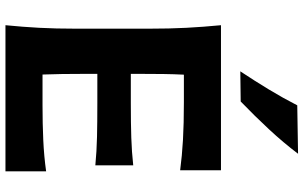

<svg xmlns="http://www.w3.org/2000/svg" viewBox="-224 -887 1111 703"><g transform="rotate(90 331.5 -535.5)"><path d="M72.3 0Q78.6 -64 81.8 -123.8Q85 -183.6 85 -257.8V-524.9Q85 -601.1 81.8 -662.4Q78.6 -723.6 72.3 -789.1H603.5V-639.6Q551.8 -646.5 492.7 -649.9Q433.6 -653.3 353.5 -653.3H253.4Q251.5 -616.2 251 -578.9Q250.5 -541.5 250.5 -498.5V-459H357.9Q431.2 -459 483.6 -460.7Q536.1 -462.4 585.4 -467.8V-329.1Q533.7 -334 481.2 -335.2Q428.7 -336.4 357.4 -336.4H250.5V-284.7Q250.5 -243.7 251 -207.5Q251.5 -171.4 252.9 -135.7H365.2Q432.1 -135.7 492.2 -138.4Q552.2 -141.1 607.4 -148.9V0ZM241.2 -859.9Q275.9 -912.1 307.4 -964.1Q338.9 -1016.1 365.7 -1068.4L543 -1071.3Q502 -1017.1 453.1 -964.6Q404.3 -912.1 351.6 -861.3Z"/></g></svg>

Font: Pinar DS1 Bold
Style: Regular
Weight: 700
Designer: Amin Abedi
Version: Version 3.000